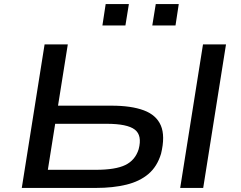

<svg xmlns="http://www.w3.org/2000/svg" viewBox="-20 -923 1184 943"><path d="M87 0 199 -705H313L265 -404H528Q625 -404 686.5 -381Q748 -358 770 -306.5Q792 -255 771 -168Q752 -105 709 -68.5Q666 -32 600.5 -16Q535 0 451 0ZM215 -89H451Q547 -89 595.5 -112.5Q644 -136 661 -190Q679 -258 642 -286.5Q605 -315 503 -315H251ZM865 0 977 -705H1090L978 0ZM728 -798 745 -903H858L842 -798ZM483 -798 499 -903H613L596 -798Z"/></svg>

Font: Nunito Sans 7pt Expanded Medium
Style: Italic
Weight: 500
Width: 7
Italic angle: -9°
Designer: Vernon Adams
Foundry: Vernon Adams
Version: Version 3.101;gftools[0.9.27]